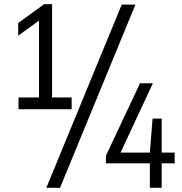

<svg xmlns="http://www.w3.org/2000/svg" viewBox="-20 -830 869 918"><path d="M68.5 -308V-364H166.5V-731.5L67 -659.5V-720L191 -810H229V-364H322.5V-308ZM201.5 68 562 -808H627.5L267 68ZM486.5 -49V-85.5L649.5 -432H711L556.5 -100.5H696.5L709.5 -263H753V-100.5H815V-49H753V68H696.5V-49Z"/></svg>

Font: Encode Sans Condensed Condensed
Style: Regular
Weight: 400
Width: 3
Designer: Multiple Designers
Foundry: Impallari Type
Version: Version 3.000; ttfautohint (v1.8.3) -l 8 -r 50 -G 200 -x 14 